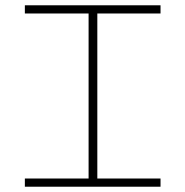

<svg xmlns="http://www.w3.org/2000/svg" viewBox="-20 -706 701 726"><path d="M348 -655V-31H587V0H74V-31H315V-655H74V-686H587V-655Z"/></svg>

Font: BioRhyme Expanded ExtraLight
Style: Regular
Weight: 275
Width: 7
Designer: Aoife Mooney
Foundry: Aoife Mooney Type
Version: Version 1.001